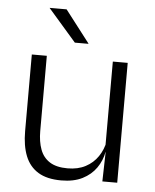

<svg xmlns="http://www.w3.org/2000/svg" viewBox="-51 -725 627 778"><g transform="rotate(5 262.5 -336.0)"><path d="M64 -487.5H125V-181.5Q125 -138.5 136.8 -106.8Q148.5 -75 175.5 -57.8Q202.5 -40.5 248 -40.5Q290.5 -40.5 321.2 -56.8Q352 -73 371.2 -101.2Q390.5 -129.5 397 -164.5L409.5 -120H396Q389.5 -84.5 368.8 -54.8Q348 -25 312.8 -7.2Q277.5 10.5 227 10.5Q168.5 10.5 132.8 -11.5Q97 -33.5 80.5 -75Q64 -116.5 64 -175.5ZM393.5 -487.5H454V0H393.5L396.5 -120.5L393.5 -123.5ZM288.5 -552 188.5 -682H120V-681L233.5 -550.5H288.5Z"/></g></svg>

Font: Anek Malayalam Medium Light
Style: Regular
Weight: 300
Version: Version 1.003